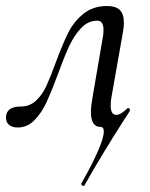

<svg xmlns="http://www.w3.org/2000/svg" viewBox="-33 -416 500 640"><path d="M246 204Q243 204 240 201.5Q237 199 238 196Q313 63 313 22Q313 7 302 7Q270 7 270 -43Q270 -59 275 -89L310 -293Q312 -303 312 -317Q312 -347 291 -347Q261 -347 238 -323Q215 -299 198.5 -264Q182 -229 161 -171Q139 -112 122.5 -76Q106 -40 82 -15.5Q58 9 26 9Q8 9 -2.5 0.5Q-13 -8 -13 -24Q-13 -61 37 -61Q66 -61 87 -80.5Q108 -100 121.5 -129.5Q135 -159 153 -208Q176 -270 194.5 -307Q213 -344 245 -370Q277 -396 325 -396Q352 -396 366 -383Q380 -370 380 -340Q380 -327 377 -310L338 -89Q336 -80 336 -64Q336 -33 355 -33Q363 -33 374 -40.5Q385 -48 392 -55L394 -56Q397 -56 399 -53Q401 -50 400 -47Q399 -44 379 -14Q301 108 248 203Q248 204 246 204Z"/></svg>

Font: Cormorant Infant Medium
Style: Italic
Weight: 500
Italic angle: -10°
Designer: Christian Thalmann (Catharsis Fonts)
Foundry: Catharsis Fonts
Version: Version 4.000